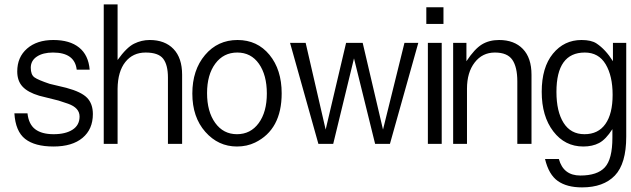

<svg xmlns="http://www.w3.org/2000/svg" viewBox="-20 -645 2802 853"><path d="M43.9 -141.6H102.1Q107.4 -92.8 136.5 -70.8Q165.5 -48.8 218.3 -48.8Q271 -48.8 302.2 -68.8Q333.5 -88.9 333.5 -127.4Q333.5 -166 282.7 -184.1Q265.6 -190.4 240.2 -198.2L154.3 -219.7Q103.5 -234.9 80.1 -260.3Q56.6 -285.6 56.6 -327.6Q56.6 -391.1 100.3 -429.2Q144 -467.3 217 -467.3Q290 -467.3 331.5 -433.8Q373 -400.4 378.4 -335.4H320.8Q312 -411.6 215.3 -411.6Q170.9 -411.6 143.8 -393.6Q116.7 -375.5 116.7 -344.2Q116.7 -313 133.1 -301.3Q149.4 -289.6 200.7 -272.5L274.4 -254.9Q341.8 -236.8 367.2 -210.2Q392.6 -183.6 392.6 -138.2Q392.6 -70.8 346.7 -32.5Q300.8 5.9 217.8 5.9Q134.8 5.9 91.8 -27.8Q48.8 -61.5 43.9 -141.6Z M726.1 -5.9V-300.3Q726.1 -356.9 704.8 -384.3Q683.6 -411.6 627 -411.6Q570.3 -411.6 536.9 -369.6Q503.4 -327.6 502.4 -251V-5.9H440.9V-625.5H502.4V-378.4Q542.5 -434.6 575.7 -450.9Q608.9 -467.3 645 -467.3Q712.4 -467.3 750.7 -427.5Q789.1 -387.7 789.1 -313V-5.9Z M1034.2 -411.6Q973.1 -411.6 936.5 -362.3Q899.9 -313 899.9 -231.2Q899.9 -149.4 936 -99.1Q972.2 -48.8 1032.7 -48.8Q1093.3 -48.8 1129.4 -98.1Q1165.5 -147.5 1165.5 -229.5Q1165.5 -311.5 1130.4 -361.6Q1095.2 -411.6 1034.2 -411.6ZM1032.7 5.9Q949.7 5.9 892.1 -59.3Q834.5 -124.5 834.5 -229.2Q834.5 -334 890.9 -400.6Q947.3 -467.3 1035.2 -467.3Q1123 -467.3 1177.2 -401.4Q1231.4 -335.4 1231.4 -230.5Q1231.4 -69.3 1113.3 -11.7Q1077.1 5.9 1032.7 5.9Z M1712.4 -5.9H1646.5L1552.7 -385.7L1460.4 -5.9H1394.5L1268.6 -454.6H1337.9L1426.8 -69.3L1517.6 -454.6H1591.3L1681.6 -69.3L1776.9 -454.6H1838.4Z M1880.9 -5.9V-454.6H1942.4V-5.9ZM1874 -538.6V-612.8H1950.2V-538.6Z M2278.3 -5.9V-283.2Q2278.3 -347.2 2256.1 -379.4Q2233.9 -411.6 2178.5 -411.6Q2123 -411.6 2088.9 -367.4Q2054.7 -323.2 2054.7 -251V-5.9H1993.2V-454.6H2052.2V-373Q2088.4 -427.7 2120.8 -447.5Q2153.3 -467.3 2197.3 -467.3Q2264.6 -467.3 2303 -427.5Q2341.3 -387.7 2341.3 -313V-5.9Z M2578.1 -411.6Q2452.1 -411.6 2452.1 -236.8Q2452.1 -149.4 2483.9 -99.1Q2515.6 -48.8 2576.7 -48.8Q2637.7 -48.8 2669.7 -94.2Q2701.7 -139.6 2701.7 -223.6Q2701.7 -307.6 2670.7 -359.6Q2639.6 -411.6 2578.1 -411.6ZM2462.9 61.5Q2482.9 134.8 2558.3 134.8Q2633.8 134.8 2667.2 98.4Q2700.7 62 2700.7 -33.2V-71.3Q2671.4 -25.4 2641.8 -9.8Q2612.3 5.9 2571.3 5.9Q2489.7 5.9 2438.2 -61.3Q2386.7 -128.4 2386.7 -237.1Q2386.7 -345.7 2436.5 -406.5Q2486.3 -467.3 2563.5 -467.3Q2606.9 -467.3 2629.9 -452.1Q2670.4 -425.3 2703.1 -373V-454.6H2762.2V-38.1Q2762.2 82 2711.7 134.8Q2661.1 187.5 2565.9 187.5Q2498.5 187.5 2458.3 159.2Q2418 130.9 2401.4 61.5Z"/></svg>

Font: RIT Meera New
Style: Regular
Weight: 400
Designer: Hussain K H
Foundry: RIT
Version: 1.6.2